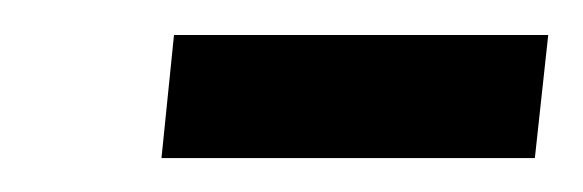

<svg xmlns="http://www.w3.org/2000/svg" viewBox="-20 -830 340 112"><path d="M74.2 -737.8 81.5 -809.6H299.8L292 -737.8Z"/></svg>

Font: Oswald
Style: Medium
Weight: 500
Designer: Vernon Adams
Foundry: Vernon Adams
Version: 3.0; ttfautohint (v0.94.23-7a4d-dirty) -l 8 -r 50 -G 150 -x 